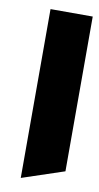

<svg xmlns="http://www.w3.org/2000/svg" viewBox="-74 -636 347 672"><g transform="rotate(10 100.0 -300.0)"><path d="M200 -600V-50L50 0V-600Z"/></g></svg>

Font: SOV_Meka
Style: Book
Weight: 400
Version: Version 1.00